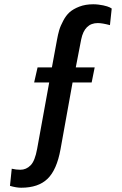

<svg xmlns="http://www.w3.org/2000/svg" viewBox="-20 -732 575 903"><path d="M79.6 150.9Q56.6 150.9 26.9 142.1L35.2 61.5Q56.2 66.4 75.7 66.4Q103.5 66.4 124 45.4Q144.5 24.9 154.8 -32.7L211.4 -344.2H140.6L156.7 -415H224.1L248 -544.4Q250.5 -557.6 252.9 -568.6Q255.4 -579.6 258.5 -590.3Q261.7 -601.1 266.4 -611.8Q271 -622.6 277.3 -634.3Q290 -658.7 307.1 -674.3Q324.7 -689.9 353.3 -700.9Q381.8 -711.9 418.5 -711.9Q430.7 -711.9 442.9 -710.4Q455.1 -709 465.3 -706.8Q475.6 -704.6 483.6 -702.1Q491.7 -699.7 496.1 -697.3L505.4 -691.9L497.1 -613.8Q460.9 -623.5 439.9 -623.5Q377.4 -623.5 361.8 -546.4L336.4 -415H425.3L411.1 -344.2H321.3L264.6 -29.8Q247.1 66.9 203.6 108.9Q160.2 150.9 79.6 150.9Z"/></svg>

Font: Ride Light
Style: Bold
Weight: 600
Version: Version 3.000